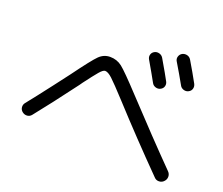

<svg xmlns="http://www.w3.org/2000/svg" viewBox="-117 -947 1233 1060"><g transform="rotate(20 500.0 -417.5)"><path d="M689 -711Q740 -624 755 -595Q762 -582 758 -568Q754 -554 740 -547Q727 -540 712 -544.5Q697 -549 690 -562Q666 -606 624 -678Q617 -691 621 -704.5Q625 -718 638 -725Q651 -732 666 -728Q681 -724 689 -711ZM786 -768Q800 -775 815 -771Q830 -767 838 -753Q874 -693 905 -636Q912 -622 908 -608Q904 -594 890 -587Q877 -580 862 -584.5Q847 -589 840 -602Q810 -656 772 -719Q764 -732 768.5 -746.5Q773 -761 786 -768ZM64 -217Q106 -269 174.5 -358.5Q243 -448 245 -451Q327 -563 354.5 -590Q382 -617 419 -617Q459 -617 489.5 -593Q520 -569 614 -468Q793 -276 934 -133Q946 -121 946 -104.5Q946 -88 934 -76Q923 -64 906 -63.5Q889 -63 878 -75Q709 -246 557 -412Q487 -488 461.5 -511.5Q436 -535 419 -535Q407 -535 386.5 -511Q366 -487 324 -431Q316 -420 312 -414Q199 -263 124 -170Q114 -157 98.5 -155.5Q83 -154 70 -164Q57 -174 55.5 -189.5Q54 -205 64 -217Z"/></g></svg>

Font: Rounded Mplus 1c
Style: Regular
Weight: 400
Version: Version 1.059.20150529